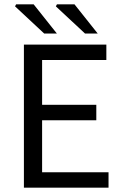

<svg xmlns="http://www.w3.org/2000/svg" viewBox="-20 -861 567 881"><path d="M89.7 0V-656.3H468V-585.6H173.2V-380H421.9V-309.3H173.2V-70.7H478V0ZM182.8 -707.1 49 -831.9 53.9 -841H134.5L241 -707.1ZM370.1 -707.1 236.3 -831.9 241.3 -841H321.9L428.4 -707.1Z"/></svg>

Font: SourceSans3VF
Style: Regular
Weight: 200
Designer: Paul D. Hunt
Foundry: Adobe
Version: Version 3.052;hotconv 1.1.0;makeotfexe 2.6.0